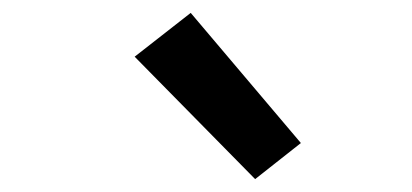

<svg xmlns="http://www.w3.org/2000/svg" viewBox="-20 -832 640 298"><path d="M376 -554 189 -744 276 -812 447 -610Z"/></svg>

Font: Iosevka Curly Slab SmBdExObl
Style: Regular
Weight: 600
Width: 7
Italic angle: -9°
Monospace: yes
Designer: Belleve Invis
Foundry: Belleve Invis
Version: Version 11.1.0; ttfautohint (v1.8.3)